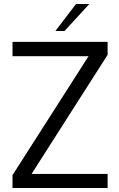

<svg xmlns="http://www.w3.org/2000/svg" viewBox="-20 -947 600 967"><path d="M43 0V-65L426 -664H43V-736H522V-671L139 -71H522V0ZM259 -791 363 -927H430L305 -791Z"/></svg>

Font: Exo Thin
Style: Regular
Weight: 400
Version: Version 2.000